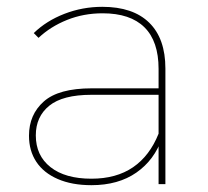

<svg xmlns="http://www.w3.org/2000/svg" viewBox="-20 -540 609 563"><path d="M445 -123V-140V-338Q445 -419 403.5 -460Q362 -501 281 -501Q225 -501 176.5 -481.5Q128 -462 93 -429L79 -443Q116 -479 169 -499.5Q222 -520 280 -520Q370 -520 417.5 -473.5Q465 -427 465 -339V0H445ZM248 3Q191 3 149.5 -15Q108 -33 86.5 -65.5Q65 -98 65 -142Q65 -204 108.5 -242.5Q152 -281 249 -281H456V-262H248Q164 -262 124.5 -230Q85 -198 85 -143Q85 -84 128 -50Q171 -16 248 -16Q321 -16 370 -49.5Q419 -83 445 -148L455 -135Q433 -71 380 -34Q327 3 248 3Z"/></svg>

Font: Montserrat
Style: Regular
Weight: 400
Designer: Julieta Ulanovsky
Foundry: Julieta Ulanovsky
Version: Version 8.000